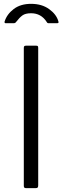

<svg xmlns="http://www.w3.org/2000/svg" viewBox="-20 -980 325 1000"><path d="M169 -742Q175 -742 177 -739.5Q179 -737 179 -730V-15Q179 -6 176 -3Q173 0 164 0H118Q110 0 107 -2.5Q104 -5 104 -12V-730Q104 -737 106.5 -739.5Q109 -742 115 -742ZM234 -859Q230 -859 227.5 -860.5Q225 -862 223 -866Q194 -911 142 -911Q112 -911 96.5 -899.5Q81 -888 65 -867Q60 -859 51 -859H10Q2 -859 4 -868Q16 -906 51.5 -933Q87 -960 142 -960Q198 -960 236 -932.5Q274 -905 284 -869Q285 -867 285 -864Q285 -859 276 -859Z"/></svg>

Font: Libre Franklin Light
Style: Regular
Weight: 300
Designer: Pablo Impallari, Rodrigo Fuenzalida
Foundry: Impallari Type
Version: Version 1.002; ttfautohint (v1.5)